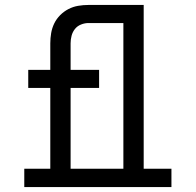

<svg xmlns="http://www.w3.org/2000/svg" viewBox="-20 -755 790 775"><path d="M78 0V-74H183V-400H94V-473H183V-580Q183 -601 186.5 -621.5Q190 -642 199 -660.5Q208 -679 223 -694Q238 -709 256.5 -718.5Q275 -728 295.5 -731.5Q316 -735 337 -735H457V-662H337Q322 -662 307 -656Q292 -650 282.5 -638Q273 -626 269 -611Q265 -596 265 -580V-473H380V-400H265V-74H396V0ZM354 0V-74H478V-662H367V-735H560V-74H672V0Z"/></svg>

Font: Iosevka Plex Etoile
Style: Regular
Weight: 400
Designer: Belleve Invis
Foundry: Belleve Invis
Version: Version 25.1.1; ttfautohint (v1.8.4)